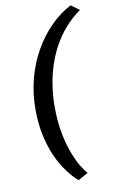

<svg xmlns="http://www.w3.org/2000/svg" viewBox="-108 -912 666 1131"><g transform="rotate(-10 224.5 -347.0)"><path d="M89 -291.5Q89 -386 112 -473Q135 -560 177 -634.2Q219 -708.5 275.5 -765.8Q332 -823 399 -858L449 -821.5Q396.5 -785 356 -738.2Q315.5 -691.5 286.5 -637.8Q257.5 -584 239 -525.8Q220.5 -467.5 211.8 -406.8Q203 -346 203 -286.5Q203 -198.5 216.5 -127.5Q230 -56.5 250.2 -4Q270.5 48.5 291.2 82.5Q312 116.5 327 131L267 164.5Q255 155 233.5 131.8Q212 108.5 187.2 71.5Q162.5 34.5 140.2 -17.8Q118 -70 103.5 -138.2Q89 -206.5 89 -291.5Z"/></g></svg>

Font: Merriweather 24pt SemiCondensed
Style: Bold Italic
Weight: 700
Width: 4
Italic angle: -7.8°
Designer: Eben Sorkin
Foundry: Eben Sorkin
Version: Version 2.101